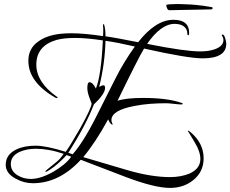

<svg xmlns="http://www.w3.org/2000/svg" viewBox="-20 -789 1129 941"><path d="M813 132Q738 132 595 78L376 -6Q270 109 141 109Q97 109 56 86Q8 60 8 19Q8 -31 59 -56Q98 -75 154 -75Q206 -75 302 -45Q314 -61 332 -91Q350 -121 375 -164Q429 -262 429 -282Q429 -282 426 -289.5Q423 -297 418 -311Q408 -338 408 -358Q408 -386 419 -386Q434 -386 450 -355Q463 -387 471.5 -446Q480 -505 484 -591Q405 -603 348 -603Q292 -603 256 -593Q158 -564 158 -472Q158 -387 257 -316Q262 -314 262 -311Q262 -308 258 -308Q256 -308 252 -310Q119 -386 119 -491Q119 -552 168 -586Q208 -615 273 -623Q299 -626 329 -626Q361 -626 400 -622.5Q439 -619 485 -612Q486 -622 486 -631.5Q486 -641 486 -651Q486 -655 485 -658V-665Q485 -671 487 -671L490 -669Q497 -649 497 -611Q526 -607 566.5 -599.5Q607 -592 657 -582Q743 -692 830 -692Q907 -692 907 -628Q907 -616 902 -616Q898 -616 898 -626Q898 -648 878 -662Q861 -672 836 -672Q769 -672 701 -574Q796 -555 860.5 -546Q925 -537 960 -537Q1002 -537 1031 -547Q1075 -562 1075 -593Q1075 -602 1071 -608.5Q1067 -615 1067 -617Q1067 -620 1070 -620Q1078 -620 1083.5 -602.5Q1089 -585 1089 -575Q1089 -503 973 -503Q901 -503 686 -551Q673 -530 640.5 -466Q608 -402 556 -295Q596 -309 682 -309Q800 -309 869 -285Q875 -284 875 -281Q875 -277 870 -277Q858 -277 832 -280Q807 -283 794 -283Q753 -283 714.5 -280Q676 -277 641 -270Q526 -249 526 -200Q526 -192 532 -180V-178Q521 -178 510 -204Q447 -89 388 -19L598 43Q662 62 715.5 70.5Q769 79 812 79Q866 79 908 62Q962 38 962 -10Q962 -47 931 -97Q900 -149 900 -148Q900 -149 901 -149Q905 -149 913 -142Q978 -88 978 -13Q978 53 927 94Q880 132 813 132ZM336 -33Q359 -58 389.5 -106Q420 -154 456 -226L542 -397Q567 -447 592 -487.5Q617 -528 641 -561Q598 -571 562 -578Q526 -585 497 -589Q494 -475 466 -363Q480 -371 487 -371Q495 -371 495 -358Q495 -329 440 -277Q421 -227 389.5 -167.5Q358 -108 315 -40ZM131 88Q179 88 241 53Q270 36 292.5 17.5Q315 -1 329 -21L306 -29Q303 -25 298 -20Q293 -15 286 -8Q245 33 207 53Q206 54 204 54Q203 54 203 52Q203 48 211 42L254 7Q268 -4 276.5 -14.5Q285 -25 292 -35Q254 -48 219.5 -54Q185 -60 156 -60Q112 -60 77 -45Q33 -25 33 15Q33 50 66 70Q95 88 131 88ZM810 -739Q804 -739 799.5 -747Q795 -755 795 -764V-765Q807 -769 840 -769Q851 -769 863 -769Q875 -769 889 -768Q919 -767 939.5 -765Q960 -763 978 -760.5Q996 -758 1018 -754Q1022 -754 1022 -750Q1022 -743 1015 -743Q1010 -743 990 -742.5Q970 -742 942 -741.5Q914 -741 886 -740.5Q858 -740 837 -739.5Q816 -739 810 -739Z"/></svg>

Font: Love Light
Style: Regular
Weight: 400
Designer: Robert E. Leuschke
Foundry: Robert E. Leuschke
Version: Version 1.010; ttfautohint (v1.8.3)